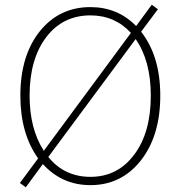

<svg xmlns="http://www.w3.org/2000/svg" viewBox="-20 -769 754 811"><path d="M184 -106Q252 -22 362 -22Q477 -22 547 -116Q617 -209 617 -365Q617 -512 553 -604ZM533 -630Q465 -704 362 -704Q246 -704 176 -613Q105 -520 105 -365Q105 -225 165 -132ZM576 -635Q657 -532 657 -365Q657 -195 574 -90Q492 13 362 13Q242 13 161 -76L89 22L64 4L141 -100Q66 -205 66 -365Q66 -535 149 -638Q231 -739 362 -739Q477 -739 555 -659L621 -749L647 -730Z"/></svg>

Font: Noto Sans CJK TC Thin
Style: Regular
Weight: 250
Designer: Ryoko NISHIZUKA ???? (kana & ideographs); Paul D. Hunt (Latin, Greek & Cyrillic); Wenlong ZHANG ??? (bopomofo); Sandoll 
Foundry: Adobe Systems Incorporated
Version: Version 1.004 January 19, 2016